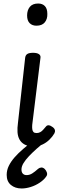

<svg xmlns="http://www.w3.org/2000/svg" viewBox="-20 -815 344 1091"><path d="M172 17Q140 17 120.5 6.5Q101 -4 91 -22Q81 -40 79.5 -64Q78 -88 82 -116L123 -487Q125 -502 135.5 -508.5Q146 -515 168 -515Q190 -515 201 -507.5Q212 -500 210 -487L163 -105Q162 -91 163.5 -80.5Q165 -70 170.5 -64.5Q176 -59 188 -59Q199 -59 208.5 -64Q218 -69 226 -78.5Q234 -88 242 -97Q248 -104 257.5 -103Q267 -102 279 -93Q290 -85 292 -75.5Q294 -66 289 -57Q278 -38 260.5 -21Q243 -4 220.5 6.5Q198 17 172 17ZM187 -669Q163 -669 148.5 -683.5Q134 -698 134 -727Q134 -757 149.5 -776Q165 -795 197 -795Q221 -795 235 -780.5Q249 -766 249 -736Q250 -707 234.5 -688Q219 -669 187 -669ZM103 256Q66 256 42 236Q18 216 18 179Q18 152 30 127.5Q42 103 62.5 79.5Q83 56 111.5 31.5Q140 7 174 -19H238V-12Q212 9 188 30.5Q164 52 144.5 72.5Q125 93 113.5 112Q102 131 102 148Q102 164 110 172Q118 180 131 180Q148 180 163 170.5Q178 161 197 144Q204 138 214 137Q224 136 234 145Q243 154 246.5 165.5Q250 177 244 186Q231 206 206.5 222.5Q182 239 154.5 247.5Q127 256 103 256Z"/></svg>

Font: Playwrite GB J
Style: Italic
Weight: 400
Italic angle: -7.01216°
Designer: Veronika Burian, José Scaglione
Foundry: TypeTogether
Version: Version 1.002